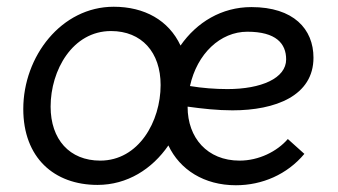

<svg xmlns="http://www.w3.org/2000/svg" viewBox="-20 -544 1001 569"><path d="M269 4C357 4 431 -43 479 -113C513 -41 585 5 679 5C757 5 831 -27 882 -88L833 -132C801 -95 747 -68 690 -68C594 -68 536 -136 536 -227V-228C579 -222 624 -217 669 -217C796 -217 909 -260 909 -373C909 -458 850 -523 725 -523C637 -523 563 -478 515 -409C480 -484 408 -524 317 -524C162 -524 49 -377 49 -221C49 -77 140 4 269 4ZM277 -68C186 -68 130 -131 130 -228C130 -336 195 -452 309 -452C400 -452 456 -389 456 -292C456 -184 391 -68 277 -68ZM543 -289C564 -385 633 -450 713 -450C798 -450 828 -415 828 -368C828 -312 754 -280 654 -280C618 -280 579 -283 543 -289Z"/></svg>

Font: Fixel Text 20240404
Style: Italic
Weight: 400
Width: 4
Italic angle: -10°
Designer: AlfaBravo + MacPaw
Foundry: Kyrylo Tkachov, Marchela Mozhyna, Serhii Makarenko, Maria Weinstein, Zakhar Kryvoshyya
Version: Version 1.211;Glyphs 3.2 (3225)